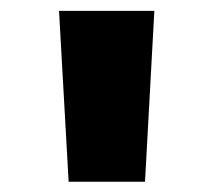

<svg xmlns="http://www.w3.org/2000/svg" viewBox="-20 -748 402 362"><path d="M109.4 -405.3 91.3 -727.5H271L253.4 -405.3Z"/></svg>

Font: Inter 16pt Black
Style: Regular
Weight: 900
Version: Version 4.001;git-66647c0bb